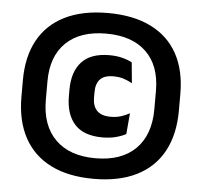

<svg xmlns="http://www.w3.org/2000/svg" viewBox="-49 -704 811 771"><g transform="rotate(5 356.0 -319.0)"><path d="M355.8 15.4Q253.3 15.4 182.6 -20.2Q111.8 -55.8 75.2 -123.7Q38.6 -191.6 38.6 -287.6V-354.8Q38.6 -449.5 75.2 -516.2Q111.8 -582.8 182.6 -617.9Q253.3 -653 355.8 -653Q458.2 -653 529.1 -617.9Q600.1 -582.8 636.7 -516.2Q673.3 -449.5 673.3 -354.8V-287.6Q673.3 -191.6 636.7 -123.7Q600.1 -55.8 529.1 -20.2Q458.2 15.4 355.8 15.4ZM376.8 -153.4Q300.7 -153.4 264.5 -193.7Q228.2 -234 228.2 -307V-332.9Q228.2 -405.1 264.7 -444.9Q301.2 -484.8 376.5 -484.8Q405.4 -484.8 428.7 -478.7Q452 -472.6 467.8 -463.7L475.7 -380.4Q459.9 -389.5 441.4 -395.6Q422.9 -401.6 399.3 -401.6Q362.4 -401.6 345.9 -383.6Q329.3 -365.5 329.3 -332.4V-309.4Q329.3 -275.4 347.2 -257.1Q365.1 -238.8 402 -238.8Q425.3 -238.8 443.8 -244.7Q462.4 -250.6 478.6 -259.7L471.1 -175.2Q454.7 -166.1 430.5 -159.7Q406.2 -153.4 376.8 -153.4ZM355.8 -67.6Q460.4 -67.6 517.5 -124.2Q574.6 -180.9 574.6 -284V-358.7Q574.6 -459.8 517.5 -514.9Q460.4 -570 355.8 -570Q251.4 -570 194.4 -514.9Q137.3 -459.8 137.3 -358.7V-284Q137.3 -180.9 194.4 -124.2Q251.4 -67.6 355.8 -67.6Z"/></g></svg>

Font: Anek Gujarati Medium
Style: Regular
Weight: 500
Designer: Mrunmayee Ghaisas (Gujarati), Yesha Goshar (Latin)
Foundry: Ek Type
Version: Version 1.003